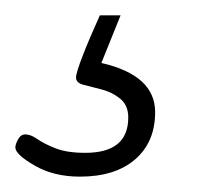

<svg xmlns="http://www.w3.org/2000/svg" viewBox="-66 -20 263 250"><path d="M38 210Q4 210 -21 195.5Q-46 181 -46 172Q-46 168 -42.5 161.5Q-39 155 -33 155Q-26 155 -17.5 161Q-9 167 6 173Q21 179 45 179Q101 179 101 133Q101 117 90.5 108.5Q80 100 66.5 96.5Q53 93 43 90.5Q33 88 33 81Q33 75 41.5 53Q50 31 64 0H91L66 62Q136 78 136 126Q136 165 110 187.5Q84 210 38 210Z"/></svg>

Font: Asap Semi Condensed Semi Condensed Thin
Style: Italic
Weight: 100
Width: 4
Italic angle: -6°
Designer: Pablo Cosgaya
Foundry: Omnibus-Type
Version: Version 3.001; ttfautohint (v1.8.4.7-5d5b)